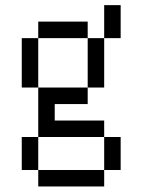

<svg xmlns="http://www.w3.org/2000/svg" viewBox="-20 -582 540 728"><path d="M125 62.5V125H375V62.5ZM125 62.5Q125 62.5 125 -62.5H62.5Q62.5 -62.5 62.5 62.5ZM375 62.5H437.5Q437.5 62.5 437.5 -62.5H375Q375 -62.5 375 62.5ZM125 -62.5H375V-125H187.5V-187.5H312.5V-250H125ZM125 -250V-437.5H62.5V-250ZM312.5 -250H375V-437.5H312.5ZM125 -437.5H312.5V-500H125ZM375 -437.5H437.5Q437.5 -437.5 437.5 -562.5H375Q375 -562.5 375 -437.5Z"/></svg>

Font: CalcUnifontExMono
Style: Regular
Weight: 500
Version: Version 15.0.06